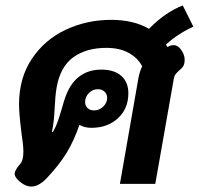

<svg xmlns="http://www.w3.org/2000/svg" viewBox="-20 -676 731 706"><path d="M618 -510Q632 -510 642 -498Q650 -489 654.5 -478Q659 -467 659 -458Q659 -441 654 -433Q649 -425 639 -417Q630 -409 625.5 -403Q621 -397 619 -386L551 0H421L489 -389Q494 -415 503 -432Q486 -464 452.5 -482Q419 -500 371 -500Q297 -500 249 -465Q201 -430 188 -353Q183 -323 181 -279Q179 -229 171 -191H175Q186 -211 192.5 -229.5Q199 -248 208 -279Q221 -327 234 -350Q273 -420 353 -420Q400 -420 426 -397Q452 -374 452 -333Q452 -277 414 -241.5Q376 -206 316 -206Q291 -206 272 -217Q253 -161 226.5 -116.5Q200 -72 153 -22Q123 10 95 10Q77 10 58 -4Q34 -22 34 -37Q34 -50 54 -73Q66 -86 66 -118Q66 -142 59 -187Q50 -259 50 -292Q50 -389 97 -459.5Q144 -530 221.5 -566.5Q299 -603 389 -603Q471 -603 528 -570Q586 -630 652 -656L691 -578Q634 -552 590 -512L596 -503Q607 -510 618 -510ZM293 -301Q293 -287 302 -278.5Q311 -270 326 -270Q345 -270 359.5 -284Q374 -298 374 -316Q374 -330 364.5 -339Q355 -348 340 -348Q321 -348 307 -334Q293 -320 293 -301Z"/></svg>

Font: Niramit
Style: Bold Italic
Weight: 700
Italic angle: -10°
Designer: Katatrad Aksorn Co.,Ltd.
Foundry: Cadson Demak Co.,Ltd.
Version: Version 1.001; ttfautohint (v1.6)